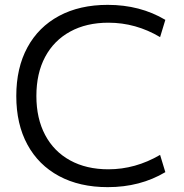

<svg xmlns="http://www.w3.org/2000/svg" viewBox="-20 -760 756 790"><path d="M423.3 10Q307.7 10 223 -35.5Q138.3 -81 92.7 -165.2Q47 -249.3 47 -365Q47 -480.7 92.7 -564.8Q138.3 -649 223 -694.5Q307.7 -740 423.3 -740Q556.7 -740 660.3 -678.3L638.7 -607.3Q539 -666.6 426 -666.6Q335.4 -666.6 268.5 -629.9Q201.7 -593.3 165.7 -525.8Q129.7 -458.3 129.7 -365Q129.7 -272.7 165.7 -204.7Q201.7 -136.7 268.5 -100.1Q335.4 -63.4 426 -63.4Q537 -63.4 638.7 -122.7L660.3 -51.7Q556.7 10 423.3 10Z"/></svg>

Font: M PLUS 2 Thin
Style: Regular
Weight: 100
Designer: Coji Morishita
Foundry: UNDERFOREST DESIGN
Version: Version 1.001